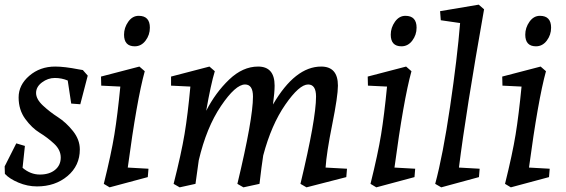

<svg xmlns="http://www.w3.org/2000/svg" viewBox="-22 -790 2430 825"><path d="M215 -504Q255 -504 316 -492L334 -489L355 -465L323 -342L284 -345L269 -444Q243 -455 213.5 -455Q184 -455 158.5 -436Q133 -417 133 -390.5Q133 -364 162.5 -336.5Q192 -309 227 -286.5Q262 -264 291.5 -227Q321 -190 321 -148Q321 -78 268 -33.5Q215 11 137 11Q96 11 57 -5.5Q18 -22 -1 -43L-2 -75L48 -174L85 -163L75 -69Q109 -40 149.5 -40Q190 -40 214.5 -60Q239 -80 239 -113Q239 -146 210.5 -172.5Q182 -199 148.5 -219.5Q115 -240 86.5 -279Q58 -318 58 -371.5Q58 -425 104 -464.5Q150 -504 215 -504Z M577 -504 600 -484Q566 -361 527 -70L616 -65L613 -29L449 15L424 0Q456 -129 469.5 -212Q483 -295 495 -418L413 -422L412 -461ZM574 -722Q622 -722 622 -671Q622 -640 603.5 -615.5Q585 -591 557 -591Q511 -591 511 -641Q511 -671 529 -696.5Q547 -722 574 -722Z M1087 -504Q1158 -504 1158 -422Q1158 -394 1151 -341Q1246 -504 1358 -504Q1430 -504 1430 -422Q1430 -377 1405.5 -255Q1381 -133 1377 -70L1469 -65L1466 -29L1295 15L1269 0Q1336 -279 1336 -375Q1336 -427 1302 -427Q1264 -427 1204 -340.5Q1144 -254 1109 -122Q1102 -78 1093 0L1024 15L998 0Q1065 -279 1065 -375Q1065 -427 1031 -427Q990 -427 927.5 -334.5Q865 -242 832 -101Q827 -63 818 0L750 15L724 0Q757 -130 771 -214Q785 -298 796 -418L713 -422V-461L878 -504L901 -484Q884 -428 864 -314Q904 -392 962.5 -448Q1021 -504 1087 -504Z M1723 -504 1746 -484Q1712 -361 1673 -70L1762 -65L1759 -29L1595 15L1570 0Q1602 -129 1615.5 -212Q1629 -295 1641 -418L1559 -422L1558 -461ZM1720 -722Q1768 -722 1768 -671Q1768 -640 1749.5 -615.5Q1731 -591 1703 -591Q1657 -591 1657 -641Q1657 -671 1675 -696.5Q1693 -722 1720 -722Z M2035 -770 2058 -750Q1980 -310 1950 -70L2039 -65L2036 -29L1874 15L1848 0Q1881 -122 1912 -332Q1943 -542 1955 -691L1872 -703L1869 -742Z M2301 -504 2324 -484Q2290 -361 2251 -70L2340 -65L2337 -29L2173 15L2148 0Q2180 -129 2193.5 -212Q2207 -295 2219 -418L2137 -422L2136 -461ZM2298 -722Q2346 -722 2346 -671Q2346 -640 2327.5 -615.5Q2309 -591 2281 -591Q2235 -591 2235 -641Q2235 -671 2253 -696.5Q2271 -722 2298 -722Z"/></svg>

Font: Andada
Style: Italic
Weight: 400
Italic angle: -8.29999°
Designer: Carolina Giovagnoli
Foundry: Carolina Giovagnoli
Version: Version 1.003